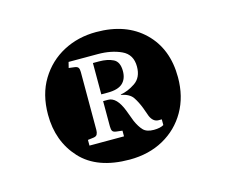

<svg xmlns="http://www.w3.org/2000/svg" viewBox="-63 -843 612 521"><g transform="rotate(-15 243.5 -583.0)"><path d="M243 -404Q152 -404 106 -454Q60 -504 60 -579Q60 -636 85 -677Q110 -718 151.5 -740Q193 -762 244 -762Q328 -762 377.5 -714Q427 -666 427 -586Q427 -532 403.5 -491Q380 -450 338.5 -427Q297 -404 243 -404ZM327 -465Q345 -465 355 -471V-487H346Q331 -487 323 -505L314 -530Q307 -548 298 -561.5Q289 -575 265 -580V-581Q285 -584 306 -598Q327 -612 327 -643Q327 -677 299 -690Q271 -703 233 -703H151L147 -687L163 -685Q171 -684 173.5 -680Q176 -676 176 -668V-505Q176 -498 173.5 -493Q171 -488 163 -487L147 -485V-469H244V-485L227 -487Q219 -488 216.5 -492Q214 -496 214 -505V-576H228Q252 -576 268 -535L280 -503Q288 -485 297.5 -475Q307 -465 327 -465ZM214 -595V-683H231Q255 -683 271 -675Q287 -667 287 -641Q287 -619 274 -607Q261 -595 232 -595Z"/></g></svg>

Font: Text Regular
Style: Regular
Weight: 400
Designer: Latin by Veronika Burian and Jose Scaglione. Greek by Irene Vlachou. Cyrillic by Vera Evstafieva.
Foundry: TypeTogether
Version: Version 3.002